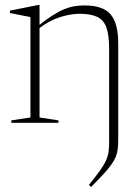

<svg xmlns="http://www.w3.org/2000/svg" viewBox="-20 -486 555 760"><path d="M136.5 -383.5V-21L211.5 -9.5V0H25V-9.5L100.5 -21V-418.5Q92.5 -420 73 -423.8Q53.5 -427.5 19.5 -434.5V-444L132.5 -466.5H136.5ZM412 72V-293Q412 -347 401.2 -377Q390.5 -407 364.8 -419.2Q339 -431.5 294.5 -431.5Q260 -431.5 217 -418Q174 -404.5 132.5 -372L123.5 -377.5Q158.5 -406 185.2 -423.2Q212 -440.5 234 -449.5Q256 -458.5 275.2 -461.5Q294.5 -464.5 314.5 -464.5Q387.5 -464.5 417.8 -429.2Q448 -394 448 -313V62Q448 85 446.2 102Q444.5 119 438.5 134Q432.5 149 421 165.2Q409.5 181.5 390 202.8Q370.5 224 341 254L332 246Q360 211.5 376.2 188.5Q392.5 165.5 400.2 148Q408 130.5 410 113.2Q412 96 412 72Z"/></svg>

Font: Newsreader 36pt ExtraLight
Style: Regular
Weight: 250
Designer: Hugues Gentile
Foundry: Production Type
Version: Version 1.003